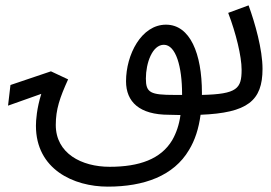

<svg xmlns="http://www.w3.org/2000/svg" viewBox="-20 -423 1009 716"><path d="M610 5C625 5 640 6 653 6C648 43 637 74 622 100C580 170 500 199 389 199C284 199 188 149 188 43C188 -15 203 -59 234 -127L170 -157L19 -106L10 -29L134 -73C117 -19 114 26 114 46C114 208 254 273 382 273C517 273 628 233 685 136C707 100 721 57 728 5C903 -2 959 -47 959 -166C959 -239 931 -337 907 -403L831 -375C860 -299 881 -213 881 -163C881 -93 865 -72 733 -69C733 -71 733 -74 733 -77C733 -223 689 -331 599 -331C507 -331 450 -219 450 -120C450 -43 500 5 610 5ZM631 -69C541 -69 524 -77 524 -130C524 -188 548 -256 591 -256C636 -256 659 -174 659 -73V-69C650 -69 641 -69 631 -69Z"/></svg>

Font: Noto Sans Arabic UI XCn
Style: Regular
Weight: 400
Width: 2
Designer: Monotype Design Team, Nadine Chahine and Nizar Qandah
Foundry: Monotype Imaging Inc.
Version: Version 2.010